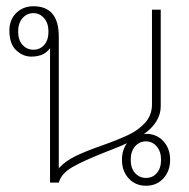

<svg xmlns="http://www.w3.org/2000/svg" viewBox="-20 -584 604 614"><path d="M370 -73Q370 -104 386 -126Q369 -118 346 -109Q323 -100 313 -96Q245 -69 210.5 -49Q176 -29 168 0H140V-430Q129 -415 114 -409Q99 -403 80 -403Q53 -403 31.5 -423.5Q10 -444 10 -486Q10 -521 32 -542.5Q54 -564 87 -564Q168 -564 168 -467V-46Q189 -69 222 -85Q255 -101 307 -119Q360 -138 391.5 -153Q423 -168 444.5 -192Q466 -216 466 -250V-553H494V-244Q494 -194 440 -155L447 -156Q481 -156 502.5 -132.5Q524 -109 524 -73Q524 -37 502.5 -13.5Q481 10 447 10Q413 10 391.5 -13.5Q370 -37 370 -73ZM135 -483Q135 -510 121 -526Q107 -542 87 -542Q66 -542 52 -526Q38 -510 38 -483Q38 -456 52 -440.5Q66 -425 87 -425Q108 -425 121.5 -440.5Q135 -456 135 -483ZM495 -73Q495 -100 481 -116Q467 -132 447 -132Q426 -132 412 -116Q398 -100 398 -73Q398 -46 412 -30.5Q426 -15 447 -15Q468 -15 481.5 -30.5Q495 -46 495 -73Z"/></svg>

Font: Trirong Thin
Style: Regular
Weight: 250
Designer: Katatrad Team
Foundry: CadsonDemak
Version: Version 1.001